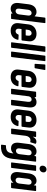

<svg xmlns="http://www.w3.org/2000/svg" viewBox="1454 -2217 969 3917"><g transform="rotate(90 1938.5 -258.5)"><path d="M339 -688 314 -485C313 -481 310 -479 308 -483C284 -510 251 -519 225 -519C138 -519 80 -459 67 -357L42 -154C30 -57 72 8 160 8C185 8 221 -1 252 -28C255 -31 258 -29 257 -25L256 -12C255 -5 259 0 266 0H355C362 0 367 -5 368 -12L451 -688C452 -695 448 -700 441 -700H352C345 -700 339 -695 339 -688ZM206 -92C171 -92 151 -121 156 -163L179 -348C184 -390 211 -419 246 -419C281 -419 302 -390 297 -348L274 -163C269 -121 241 -92 206 -92Z M806 -225 822 -357C834 -453 777 -519 669 -519C562 -519 489 -453 478 -357L453 -154C440 -55 498 8 604 8C708 8 771 -45 792 -137C794 -145 790 -150 783 -150L696 -154C689 -154 685 -151 682 -144C672 -115 649 -92 617 -92C582 -92 561 -121 566 -163L572 -208C572 -211 574 -213 577 -213H793C799 -213 805 -218 806 -225ZM657 -419C693 -419 713 -390 708 -348L703 -303C702 -300 700 -298 697 -298H588C585 -298 583 -300 583 -303L589 -348C594 -390 622 -419 657 -419Z M853 0H942C949 0 955 -5 955 -12L1038 -688C1039 -695 1035 -700 1028 -700H939C932 -700 927 -695 926 -688L843 -12C842 -5 846 0 853 0Z M1042 0H1131C1138 0 1144 -5 1144 -12L1227 -688C1228 -695 1224 -700 1217 -700H1128C1121 -700 1116 -695 1115 -688L1032 -12C1031 -5 1035 0 1042 0Z M1293 -480H1359C1366 -480 1372 -485 1373 -492L1408 -687C1409 -695 1406 -699 1398 -699H1307C1299 -699 1296 -695 1295 -687L1282 -492C1281 -485 1286 -480 1293 -480Z M1753 -225 1769 -357C1781 -453 1724 -519 1616 -519C1509 -519 1436 -453 1425 -357L1400 -154C1387 -55 1445 8 1551 8C1655 8 1718 -45 1739 -137C1741 -145 1737 -150 1730 -150L1643 -154C1636 -154 1632 -151 1629 -144C1619 -115 1596 -92 1564 -92C1529 -92 1508 -121 1513 -163L1519 -208C1519 -211 1521 -213 1524 -213H1740C1746 -213 1752 -218 1753 -225ZM1604 -419C1640 -419 1660 -390 1655 -348L1650 -303C1649 -300 1647 -298 1644 -298H1535C1532 -298 1530 -300 1530 -303L1536 -348C1541 -390 1569 -419 1604 -419Z M2063 -519C2032 -519 1996 -510 1967 -482C1964 -478 1960 -478 1960 -482L1962 -499C1963 -506 1959 -511 1952 -511H1863C1856 -511 1851 -506 1850 -499L1790 -12C1789 -5 1793 0 1800 0H1889C1896 0 1902 -5 1902 -12L1945 -361C1946 -363 1946 -365 1947 -367C1957 -400 1979 -419 2010 -419C2046 -419 2062 -391 2057 -343L2016 -12C2015 -5 2019 0 2026 0H2115C2122 0 2128 -5 2128 -12L2170 -352C2183 -457 2147 -519 2063 -519Z M2566 -225 2582 -357C2594 -453 2537 -519 2429 -519C2322 -519 2249 -453 2238 -357L2213 -154C2200 -55 2258 8 2364 8C2468 8 2531 -45 2552 -137C2554 -145 2550 -150 2543 -150L2456 -154C2449 -154 2445 -151 2442 -144C2432 -115 2409 -92 2377 -92C2342 -92 2321 -121 2326 -163L2332 -208C2332 -211 2334 -213 2337 -213H2553C2559 -213 2565 -218 2566 -225ZM2417 -419C2453 -419 2473 -390 2468 -348L2463 -303C2462 -300 2460 -298 2457 -298H2348C2345 -298 2343 -300 2343 -303L2349 -348C2354 -390 2382 -419 2417 -419Z M2869 -517C2824 -517 2794 -489 2774 -449C2771 -445 2769 -445 2769 -450L2775 -499C2776 -506 2772 -511 2765 -511H2676C2669 -511 2664 -506 2663 -499L2603 -13C2602 -6 2606 -1 2613 -1H2702C2709 -1 2715 -6 2716 -13L2750 -296C2756 -346 2787 -388 2823 -393C2840 -397 2858 -396 2870 -392C2877 -389 2882 -391 2884 -399L2912 -491C2914 -497 2913 -503 2908 -507C2899 -513 2887 -517 2869 -517Z M3166 -499 3163 -476C3163 -472 3159 -470 3157 -474C3137 -509 3103 -519 3070 -519C2984 -519 2930 -458 2918 -357L2893 -161C2881 -63 2918 1 3006 1C3037 1 3075 -8 3104 -43C3107 -47 3110 -46 3110 -42L3108 -30C3098 56 3070 107 2955 104C2947 103 2942 107 2941 115L2932 192C2931 199 2934 204 2942 205C3140 217 3202 119 3219 -19L3278 -499C3279 -506 3275 -511 3268 -511H3179C3172 -511 3167 -506 3166 -499ZM3058 -99C3023 -99 3002 -128 3007 -169L3029 -348C3034 -390 3062 -419 3097 -419C3132 -419 3152 -390 3147 -348L3125 -169C3120 -128 3092 -99 3058 -99Z M3419 -581C3459 -581 3492 -611 3497 -652C3502 -694 3476 -723 3436 -723C3397 -723 3365 -694 3360 -652C3355 -611 3379 -581 3419 -581ZM3304 0H3393C3400 0 3406 -5 3406 -12L3466 -499C3467 -506 3463 -511 3456 -511H3367C3360 -511 3355 -506 3354 -499L3294 -12C3293 -5 3297 0 3304 0Z M3765 -499 3761 -468C3760 -463 3757 -462 3755 -467C3737 -507 3702 -519 3668 -519C3582 -519 3529 -458 3517 -357L3492 -155C3480 -57 3515 8 3604 8C3636 8 3675 -4 3703 -43C3706 -47 3709 -47 3709 -42L3705 -12C3704 -5 3708 0 3715 0H3804C3811 0 3817 -5 3818 -12L3877 -499C3878 -506 3874 -511 3867 -511H3778C3771 -511 3766 -506 3765 -499ZM3657 -92C3621 -92 3600 -121 3605 -163L3628 -348C3633 -390 3661 -419 3697 -419C3731 -419 3751 -390 3746 -348L3724 -163C3718 -121 3691 -92 3657 -92Z"/></g></svg>

Font: Barlow Condensed SemiBold
Style: Italic
Weight: 600
Width: 3
Italic angle: -7°
Designer: Jeremy Tribby
Foundry: Tribby Type
Version: Version 1.422;hotconv 1.0.109;makeotfexe 2.5.65596